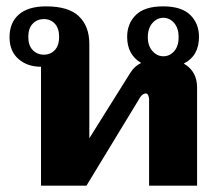

<svg xmlns="http://www.w3.org/2000/svg" viewBox="-20 -584 695 604"><path d="M600 -309V0H449V-271Q449 -277 446.5 -283.5Q444 -290 439 -290Q429 -290 421 -278L252 0H109V-374Q66 -374 38 -398.5Q10 -423 10 -467Q10 -513 39.5 -538.5Q69 -564 125 -564Q196 -564 228.5 -532.5Q261 -501 261 -446V-149L390 -355Q403 -376 424 -386Q380 -412 380 -468Q380 -510 407.5 -537Q435 -564 493 -564Q551 -564 578.5 -537Q606 -510 606 -468Q606 -408 558 -384Q600 -360 600 -309ZM445 -467Q445 -440 459.5 -423.5Q474 -407 494 -407Q514 -407 528 -423Q542 -439 542 -467Q542 -495 528 -511.5Q514 -528 494 -528Q474 -528 459.5 -511.5Q445 -495 445 -467ZM166 -468Q166 -495 152.5 -509.5Q139 -524 118 -524Q97 -524 83 -509.5Q69 -495 69 -468Q69 -441 83 -426.5Q97 -412 118 -412Q139 -412 152.5 -426.5Q166 -441 166 -468Z"/></svg>

Font: Trirong Bold
Style: Regular
Weight: 700
Designer: Katatrad Team
Foundry: CadsonDemak
Version: Version 1.000